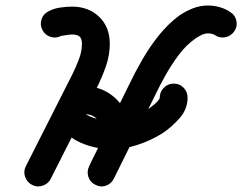

<svg xmlns="http://www.w3.org/2000/svg" viewBox="-20 -625 878 696"><path d="M156 -584Q174 -594 197.5 -597.5Q221 -601 241 -601Q301 -601 339.5 -564Q378 -527 378 -466Q378 -425 364 -385Q350 -345 332 -309Q290 -226 248 -143Q206 -60 164 23Q155 41 135 48Q115 55 96 45Q78 36 71 16Q64 -4 74 -23Q116 -106 158 -189Q200 -272 242 -355Q254 -379 265.5 -408.5Q277 -438 277 -466Q277 -485 268.5 -492.5Q260 -500 241 -500Q234 -500 218.5 -497.5Q203 -495 202 -495Q183 -485 163 -491.5Q143 -498 134 -516Q124 -535 130.5 -555Q137 -575 156 -584ZM759 -498Q754 -501 747 -502.5Q740 -504 734 -504Q722 -504 710 -498Q698 -492 688 -485Q655 -462 628 -426Q601 -390 579 -350.5Q557 -311 540 -275Q503 -201 466.5 -126.5Q430 -52 393 22Q384 41 364.5 48Q345 55 326 45Q307 36 300.5 16.5Q294 -3 303 -22Q339 -97 375.5 -171Q412 -245 449 -320Q470 -364 496.5 -410Q523 -456 556 -497Q589 -538 629 -568Q652 -584 678.5 -594.5Q705 -605 734 -605Q755 -605 776.5 -599Q798 -593 815 -581Q833 -570 837 -549Q841 -528 829 -511Q817 -494 796.5 -490Q776 -486 759 -498ZM326 45Q307 36 300.5 16.5Q294 -3 303 -22Q315 -48 332.5 -82.5Q350 -117 350 -146Q350 -173 333 -192Q316 -211 288 -211Q280 -211 281 -210.5Q282 -210 285 -214Q287 -217 287 -218Q287 -211 306 -203Q325 -195 347.5 -190Q370 -185 381 -185Q415 -185 450 -197Q485 -209 514 -227Q519 -231 530 -239Q541 -247 550 -256.5Q559 -266 559 -271Q559 -292 574 -307Q589 -322 610 -322Q631 -322 645.5 -307Q660 -292 660 -271Q660 -229 630.5 -196Q601 -163 569 -142Q528 -116 479 -100Q430 -84 381 -84Q353 -84 319 -92Q285 -100 255 -116.5Q225 -133 205.5 -158.5Q186 -184 186 -218Q186 -262 216 -287Q246 -312 288 -312Q334 -312 371 -289.5Q408 -267 429.5 -229.5Q451 -192 451 -146Q451 -102 431.5 -59Q412 -16 393 22Q384 41 364.5 48Q345 55 326 45Z"/></svg>

Font: FRB American Cursive Guidelines Arrows Ultra
Style: Bold Italic
Weight: 1000
Italic angle: -25°
Version: Version 2.0;Modular Font Editor K font №1